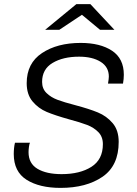

<svg xmlns="http://www.w3.org/2000/svg" viewBox="-20 -905 669 935"><path d="M583 -541Q583 -521 579 -498H506Q510 -522 510 -532Q510 -579 470 -604Q430 -629 365 -629Q287 -629 236 -598.5Q185 -568 185 -506Q185 -473 206.5 -452Q228 -431 260 -419Q292 -407 346 -393Q414 -375 456.5 -357.5Q499 -340 528.5 -305.5Q558 -271 558 -214Q558 -98 479 -44Q400 10 275 10Q172 10 109.5 -29.5Q47 -69 47 -155Q47 -169 48.5 -184Q50 -199 53 -210H126Q123 -205 121 -190Q119 -175 119 -164Q119 -109 162.5 -83Q206 -57 280 -57Q369 -57 425 -92.5Q481 -128 481 -203Q481 -239 459 -261.5Q437 -284 404.5 -296.5Q372 -309 316 -324Q248 -343 207.5 -360Q167 -377 138.5 -411Q110 -445 110 -500Q110 -597 184.5 -646.5Q259 -696 373 -696Q468 -696 525.5 -658Q583 -620 583 -541ZM379 -833 269 -760H200L352 -885H420L537 -760H467Z"/></svg>

Font: Chivo Light Italic
Style: Regular
Weight: 300
Italic angle: -8.05°
Designer: Hector Gatti
Foundry: Omnibus-Type
Version: Version 1.007